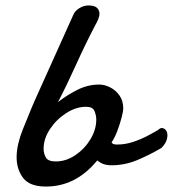

<svg xmlns="http://www.w3.org/2000/svg" viewBox="-20 -666 635 705"><path d="M148.4 19Q88.9 19 64.9 -12.7Q41 -44.4 41 -88.4Q41 -113.3 47.4 -139.9Q53.7 -166.5 64 -191.4L87.9 -250Q91.8 -259.3 96.2 -270.3Q100.6 -281.2 107.4 -296.4L250 -613.3Q255.9 -626.5 271.7 -636.2Q287.6 -646 304.7 -646Q327.1 -646 336.2 -637.2Q345.2 -628.4 345.2 -615.7Q345.2 -606 340.3 -594.5Q335.4 -583 329.6 -573.2Q311.5 -538.6 294.4 -503.4Q277.3 -468.3 261.2 -432.6Q245.1 -397 228 -361.3Q210.9 -325.7 192.9 -291Q223.6 -315.4 262.7 -335.4Q301.8 -355.5 344.2 -355.5Q364.3 -355.5 384.5 -345.2Q404.8 -335 418.7 -315.4Q432.6 -295.9 432.6 -267.1Q432.6 -258.3 426.8 -235.4Q420.9 -212.4 411.4 -186.8Q401.9 -161.1 389.6 -143.1Q393.1 -137.7 398.4 -136.5Q403.8 -135.3 410.6 -135.3Q439.9 -135.3 468.5 -144.8Q497.1 -154.3 521.2 -167Q545.4 -179.7 561.5 -189.5Q567.4 -195.8 574.2 -195.8Q582.5 -195.8 588.6 -188.5Q594.7 -181.2 594.7 -169.4Q594.7 -158.2 590.1 -147.2Q585.4 -136.2 573.2 -123Q530.3 -97.7 484.4 -78.4Q438.5 -59.1 389.2 -59.1Q356.9 -59.1 337.4 -77.1Q295.9 -27.3 249.3 -4.2Q202.6 19 148.4 19ZM184.6 -73.2Q222.7 -73.2 256.8 -96.4Q291 -119.6 312.3 -155Q333.5 -190.4 333.5 -227.1Q333.5 -241.7 327.1 -257.8Q320.8 -273.9 296.4 -273.9Q259.3 -273.9 223.1 -250.7Q187 -227.5 163.6 -192.1Q140.1 -156.7 140.1 -119.6Q140.1 -103 148.2 -88.1Q156.2 -73.2 184.6 -73.2Z"/></svg>

Font: Damion
Style: Regular
Weight: 400
Designer: Vernon Adams
Foundry: Vernon Adams
Version: Version 1.100; ttfautohint (v1.8.4.7-5d5b)